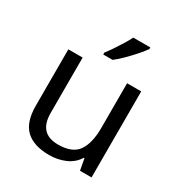

<svg xmlns="http://www.w3.org/2000/svg" viewBox="-180 -896 978 1036"><g transform="rotate(30 309.0 -378.0)"><path d="M533 -536V0H461L448 -71H444Q418 -29 372 -9.5Q326 10 274 10Q177 10 128 -36.5Q79 -83 79 -185V-536H168V-191Q168 -63 287 -63Q376 -63 410.5 -113Q445 -163 445 -257V-536ZM457 -756Q445 -738 420 -709.5Q395 -681 366.5 -652.5Q338 -624 314 -606H256V-618Q271 -637 288.5 -663Q306 -689 323 -716.5Q340 -744 351 -766H457Z"/></g></svg>

Font: Noto Sans Hebrew Droid SemiBold
Style: Regular
Weight: 600
Designer: Monotype Design Team
Foundry: Monotype Imaging Inc.
Version: Version 1.100; ttfautohint (v1.8.4.7-5d5b)